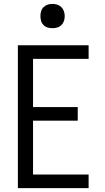

<svg xmlns="http://www.w3.org/2000/svg" viewBox="-20 -968 540 988"><path d="M72 0V-735H436V-665H150V-417H380V-347H150V-70H436V0ZM250 -823Q237 -823 225 -826.5Q213 -830 204 -839Q195 -848 191.5 -860Q188 -872 188 -885Q188 -898 191.5 -910Q195 -922 204 -931Q213 -940 225 -944Q237 -948 250 -948Q263 -948 275 -944Q287 -940 296 -931Q305 -922 309 -910Q313 -898 313 -885Q313 -872 309 -860Q305 -848 296 -839Q287 -830 275 -826.5Q263 -823 250 -823Z"/></svg>

Font: HulyMono
Style: Regular
Weight: 400
Monospace: yes
Designer: Belleve Invis
Foundry: Belleve Invis
Version: Version 33.2.5; ttfautohint (v1.8.4)